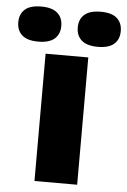

<svg xmlns="http://www.w3.org/2000/svg" viewBox="-129 -853 591 894"><g transform="rotate(5 166.5 -406.0)"><path d="M66.5 0V-595H266V0ZM305.5 -648Q254.5 -648 229.8 -669.8Q205 -691.5 205 -730Q205 -768.5 229.8 -790.2Q254.5 -812 305.5 -812Q357 -812 381.5 -790.2Q406 -768.5 406 -730Q406 -691.5 381.5 -669.8Q357 -648 305.5 -648ZM27.5 -648Q-24 -648 -48.5 -669.8Q-73 -691.5 -73 -730Q-73 -768.5 -48.5 -790.2Q-24 -812 27.5 -812Q78.5 -812 103.2 -790.2Q128 -768.5 128 -730Q128 -691.5 103.2 -669.8Q78.5 -648 27.5 -648Z"/></g></svg>

Font: Encode Sans SC SemiExpanded ExtraBold
Style: Regular
Weight: 800
Width: 6
Designer: Multiple Designers
Foundry: Impallari Type
Version: Version 3.002